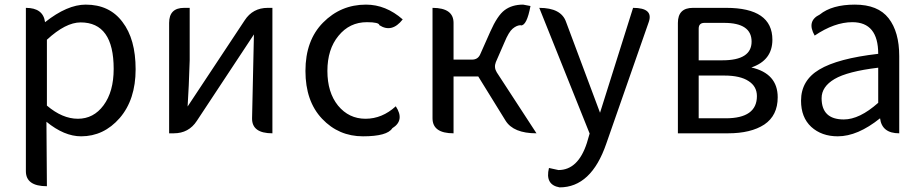

<svg xmlns="http://www.w3.org/2000/svg" viewBox="-20 -577 3993 831"><path d="M183 229Q92 229 92 164V-543Q167 -543 175 -481Q271 -557 351 -557Q454 -557 510 -482Q567 -408 567 -277Q567 -146 498 -66Q429 13 331 13Q258 13 181 -50L183 229ZM183 -120Q250 -63 317 -63Q385 -63 428 -121Q472 -180 472 -279Q472 -480 329 -480Q264 -480 183 -405Z M712 0V-478Q712 -543 777 -543H801V-316L797 -208L792 -116L1039 -489Q1074 -543 1139 -543H1159V0Q1070 0 1071 -65L1079 -428L832 -54Q797 0 732 0Z M1693 -117Q1733 -56 1678 -22Q1656 13 1551 13Q1446 13 1374 -63Q1302 -139 1302 -270Q1302 -402 1378 -479Q1455 -557 1564 -557Q1650 -557 1723 -493Q1676 -433 1622 -468Q1621 -481 1568 -481Q1493 -481 1445 -422Q1397 -364 1397 -270Q1397 -177 1443 -120Q1490 -63 1562 -63Q1634 -63 1693 -117Z M1943 0Q1852 0 1852 -65V-543Q1943 -543 1943 -478V-319H2023Q2048 -319 2058 -341L2102 -440Q2133 -510 2164 -533Q2196 -557 2244 -557L2276 -551Q2260 -465 2234 -467V-468Q2217 -468 2199 -453Q2182 -439 2163 -393L2126 -308Q2117 -285 2130 -264L2302 0Q2202 0 2168 -55L2050 -246H1943V0Z M2402 234Q2338 223 2356 150L2397 159Q2482 159 2520 42L2532 1L2314 -543Q2409 -543 2430 -482L2577 -89L2720 -543Q2809 -543 2788 -482L2604 45Q2539 234 2402 234Z M2914 0V-478Q2914 -543 2979 -543H3123Q3323 -543 3323 -405Q3323 -316 3232 -285Q3346 -259 3346 -156Q3346 -77 3288 -38Q3230 0 3131 0ZM3004 -316H3107Q3233 -316 3233 -397Q3233 -478 3114 -478H3029Q3004 -478 3004 -453ZM3004 -65H3121Q3256 -65 3256 -161Q3256 -203 3220 -226Q3184 -250 3115 -250H3004Z M3606 13Q3536 13 3491 -28Q3447 -69 3447 -141Q3447 -229 3526 -276Q3606 -324 3781 -344Q3781 -481 3669 -481Q3592 -481 3506 -423Q3470 -486 3528 -514Q3581 -557 3680 -557Q3780 -557 3826 -498Q3872 -439 3872 -334V0Q3797 0 3789 -65Q3692 13 3606 13ZM3632 -60Q3700 -60 3781 -132V-284Q3648 -268 3592 -235Q3536 -202 3536 -152Q3536 -60 3632 -60Z"/></svg>

Font: Swei Toothpaste CJK TC
Style: Regular
Weight: 400
Version: Version 1.0